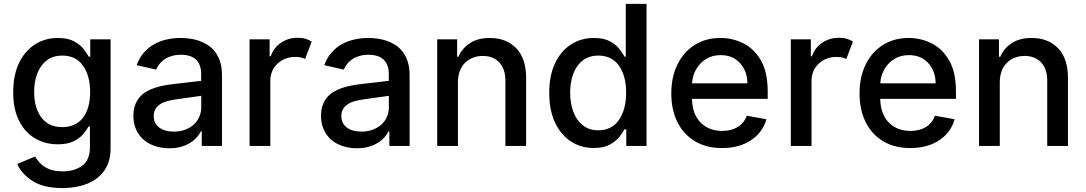

<svg xmlns="http://www.w3.org/2000/svg" viewBox="-20 -747 5558 983"><path d="M300.1 215.9Q202.4 215.9 146.1 179.2Q89.8 142.4 68.2 92.3L159.4 54.7Q169 70.3 185.2 87.9Q201.3 105.5 229.2 117.9Q257.1 130.3 301.1 130.3Q361.5 130.3 400.9 101.2Q440.3 72.1 440.3 7.8V-99.4H433.6Q424 -82 406.2 -60.7Q388.5 -39.4 357.1 -23.8Q325.6 -8.2 275.6 -8.2Q211.3 -8.2 159.6 -38.5Q108 -68.9 77.8 -128.4Q47.6 -187.9 47.6 -274.9Q47.6 -361.9 77.2 -424Q106.9 -486.2 158.7 -519.4Q210.6 -552.6 276.3 -552.6Q327.1 -552.6 358.5 -535.7Q389.9 -518.8 407.5 -496.4Q425.1 -474.1 434.3 -457H442.1V-545.5H546.2V12.1Q546.2 82 513.5 127.3Q480.8 172.6 425.2 194.2Q369.7 215.9 300.1 215.9ZM299 -96.2Q367.9 -96.2 404.7 -144Q441.4 -191.8 441.4 -276.3Q441.4 -359 405 -410.7Q368.6 -462.4 299 -462.4Q251.1 -462.4 219.1 -437.7Q187.1 -413 171 -370.9Q154.8 -328.8 154.8 -276.3Q154.8 -196 191.4 -146.1Q228 -96.2 299 -96.2Z M847.3 12.1Q808.6 12.1 774.9 1.2Q741.1 -9.6 716.3 -30.7Q691.4 -51.8 677.2 -82.9Q663 -114 663 -154.1Q663 -185 671.3 -208.3Q679.7 -231.5 694.2 -248.8Q708.8 -266 728.9 -277.7Q748.9 -289.4 772 -297.1Q795.1 -304.7 820.7 -309.5Q846.2 -314.3 872.2 -317.1L1009.9 -333.1V-369Q1009.9 -415.5 984 -441.1Q958.1 -466.6 906.2 -466.6Q879.6 -466.6 858.7 -460.2Q837.7 -453.8 822.1 -443.2Q806.5 -432.5 796 -418.9Q785.5 -405.2 779.5 -390.6L679.7 -413.4Q693.2 -450.6 716.1 -477.1Q739 -503.6 768.6 -520.2Q798.3 -536.9 833.1 -544.7Q867.9 -552.6 904.8 -552.6Q926.5 -552.6 950.6 -549.5Q974.8 -546.5 998.2 -538.5Q1021.7 -530.5 1043.1 -516.9Q1064.6 -503.2 1081 -482.1Q1097.3 -460.9 1106.9 -431.5Q1116.5 -402 1116.5 -362.2V0H1012.8V-74.6H1008.5Q1001.1 -59.3 987.6 -43.9Q974.1 -28.4 954.2 -16Q934.3 -3.6 907.7 4.3Q881 12.1 847.3 12.1ZM870.4 -73.2Q903.4 -73.2 929.5 -83.5Q955.6 -93.8 973.5 -110.8Q991.5 -127.8 1000.9 -150.2Q1010.3 -172.6 1010.3 -196.7V-256.4L878.9 -237.9Q855.8 -234.7 835.4 -229Q815 -223.4 799.9 -213.4Q784.8 -203.5 775.9 -188.7Q767 -174 767 -152.7Q767 -133.2 774.7 -118.3Q782.3 -103.3 796.2 -93.2Q810 -83.1 829 -78.1Q848 -73.2 870.4 -73.2Z M1364 0H1257.8V-545.5H1360.4V-458.8H1366.1Q1381 -502.8 1418.7 -528.2Q1456.3 -553.6 1504.6 -553.6Q1527 -553.6 1544.7 -548.3Q1562.5 -543 1576 -533.7L1541.9 -445Q1532.3 -449.9 1520.2 -452.8Q1508.2 -455.6 1492.5 -455.6Q1437.5 -455.6 1400.7 -421Q1364 -386.4 1364 -333.1Z M1807.9 12.1Q1769.2 12.1 1735.4 1.2Q1701.7 -9.6 1676.8 -30.7Q1652 -51.8 1637.8 -82.9Q1623.6 -114 1623.6 -154.1Q1623.6 -185 1631.9 -208.3Q1640.3 -231.5 1654.8 -248.8Q1669.4 -266 1689.5 -277.7Q1709.5 -289.4 1732.6 -297.1Q1755.7 -304.7 1781.2 -309.5Q1806.8 -314.3 1832.7 -317.1L1970.5 -333.1V-369Q1970.5 -415.5 1944.6 -441.1Q1918.7 -466.6 1866.8 -466.6Q1840.2 -466.6 1819.2 -460.2Q1798.3 -453.8 1782.7 -443.2Q1767 -432.5 1756.6 -418.9Q1746.1 -405.2 1740.1 -390.6L1640.3 -413.4Q1653.8 -450.6 1676.7 -477.1Q1699.6 -503.6 1729.2 -520.2Q1758.9 -536.9 1793.7 -544.7Q1828.5 -552.6 1865.4 -552.6Q1887.1 -552.6 1911.2 -549.5Q1935.4 -546.5 1958.8 -538.5Q1982.2 -530.5 2003.7 -516.9Q2025.2 -503.2 2041.5 -482.1Q2057.9 -460.9 2067.5 -431.5Q2077.1 -402 2077.1 -362.2V0H1973.4V-74.6H1969.1Q1961.6 -59.3 1948.2 -43.9Q1934.7 -28.4 1914.8 -16Q1894.9 -3.6 1868.3 4.3Q1841.6 12.1 1807.9 12.1ZM1831 -73.2Q1864 -73.2 1890.1 -83.5Q1916.2 -93.8 1934.1 -110.8Q1952.1 -127.8 1961.5 -150.2Q1970.9 -172.6 1970.9 -196.7V-256.4L1839.5 -237.9Q1816.4 -234.7 1796 -229Q1775.6 -223.4 1760.5 -213.4Q1745.4 -203.5 1736.5 -188.7Q1727.6 -174 1727.6 -152.7Q1727.6 -133.2 1735.3 -118.3Q1742.9 -103.3 1756.7 -93.2Q1770.6 -83.1 1789.6 -78.1Q1808.6 -73.2 1831 -73.2Z M2673.7 0H2567.5V-334.2Q2567.5 -393.5 2536.6 -427Q2505.7 -460.6 2451.7 -460.6Q2396.3 -460.6 2360.4 -424.9Q2324.6 -389.2 2324.6 -323.9V0H2218.4V-545.5H2320.3V-456.7H2327.1Q2345.9 -500 2386.2 -526.3Q2426.5 -552.6 2487.9 -552.6Q2571.7 -552.6 2622.7 -500.4Q2673.7 -448.2 2673.7 -346.9Z M3019.9 10.7Q2953.8 10.7 2902.3 -23.1Q2850.9 -56.8 2821.4 -120.2Q2791.9 -183.6 2791.9 -271.7Q2791.9 -360.1 2821.6 -422.9Q2851.2 -485.8 2903.1 -519.2Q2954.9 -552.6 3020.6 -552.6Q3071.4 -552.6 3102.5 -535.7Q3133.5 -518.8 3150.7 -496.4Q3168 -474.1 3177.6 -457H3183.9V-727.3H3290.1V0H3186.4V-84.9H3177.6Q3168 -67.5 3150 -45.1Q3132.1 -22.7 3100.9 -6Q3069.6 10.7 3019.9 10.7ZM3043.3 -79.9Q3112.2 -79.9 3149 -133.3Q3185.7 -186.8 3185.7 -272.7Q3185.7 -358.3 3149.3 -410.3Q3112.9 -462.4 3043.3 -462.4Q2995.4 -462.4 2963.4 -437.5Q2931.5 -412.6 2915.3 -369.9Q2899.1 -327.1 2899.1 -272.7Q2899.1 -218 2915.5 -174.4Q2931.8 -130.7 2964 -105.3Q2996.1 -79.9 3043.3 -79.9Z M3676.5 11Q3596.2 11 3538 -23.8Q3479.8 -58.6 3448.3 -121.6Q3416.9 -184.7 3416.9 -269.2Q3416.9 -353 3448.3 -416.9Q3479.8 -480.8 3536.4 -516.7Q3593 -552.6 3669 -552.6Q3730.8 -552.6 3786 -525Q3841.3 -497.5 3875.9 -437.3Q3910.5 -377.1 3910.5 -278.4V-240.8H3522.7Q3524.9 -161.9 3567.1 -119.3Q3609.4 -76.7 3677.6 -76.7Q3723 -76.7 3756 -96.2Q3789.1 -115.8 3803.3 -154.5L3903.8 -136.4Q3885.7 -70 3825.6 -29.5Q3765.6 11 3676.5 11ZM3806.5 -320.3Q3806.1 -382.8 3768.8 -423.8Q3731.5 -464.8 3669.7 -464.8Q3626.8 -464.8 3594.6 -444.8Q3562.5 -424.7 3543.9 -391.9Q3525.2 -359 3523.1 -320.3Z M4134.9 0H4028.8V-545.5H4131.4V-458.8H4137.1Q4152 -502.8 4189.6 -528.2Q4227.3 -553.6 4275.6 -553.6Q4297.9 -553.6 4315.7 -548.3Q4333.5 -543 4346.9 -533.7L4312.9 -445Q4303.3 -449.9 4291.2 -452.8Q4279.1 -455.6 4263.5 -455.6Q4208.5 -455.6 4171.7 -421Q4134.9 -386.4 4134.9 -333.1Z M4640.3 11Q4560 11 4501.8 -23.8Q4443.5 -58.6 4412.1 -121.6Q4380.7 -184.7 4380.7 -269.2Q4380.7 -353 4412.1 -416.9Q4443.5 -480.8 4500.2 -516.7Q4556.8 -552.6 4632.8 -552.6Q4694.6 -552.6 4749.8 -525Q4805 -497.5 4839.7 -437.3Q4874.3 -377.1 4874.3 -278.4V-240.8H4486.5Q4488.6 -161.9 4530.9 -119.3Q4573.2 -76.7 4641.3 -76.7Q4686.8 -76.7 4719.8 -96.2Q4752.8 -115.8 4767 -154.5L4867.5 -136.4Q4849.4 -70 4789.4 -29.5Q4729.4 11 4640.3 11ZM4770.2 -320.3Q4769.9 -382.8 4732.6 -423.8Q4695.3 -464.8 4633.5 -464.8Q4590.6 -464.8 4558.4 -444.8Q4526.3 -424.7 4507.6 -391.9Q4489 -359 4486.9 -320.3Z M5447.8 0H5341.6V-334.2Q5341.6 -393.5 5310.7 -427Q5279.8 -460.6 5225.9 -460.6Q5170.5 -460.6 5134.6 -424.9Q5098.7 -389.2 5098.7 -323.9V0H4992.5V-545.5H5094.5V-456.7H5101.2Q5120 -500 5160.3 -526.3Q5200.6 -552.6 5262.1 -552.6Q5345.9 -552.6 5396.8 -500.4Q5447.8 -448.2 5447.8 -346.9Z"/></svg>

Font: Linik Sans Medium
Style: Regular
Weight: 500
Designer: Rasmus Andersson (font), Cristiano Sobral (main changes)
Foundry: rsms
Version: Version 3.018;June 1, 2022;FontCreator 14.0.0.2814 64-bit; t